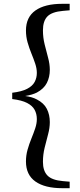

<svg xmlns="http://www.w3.org/2000/svg" viewBox="-20 -810 418 1006"><path d="M44 -291V-324Q94 -330 122 -344.5Q150 -359 161.5 -380.5Q173 -402 173 -428Q173 -451 164.5 -476.5Q156 -502 144.5 -530Q133 -558 124.5 -588Q116 -618 116 -650Q116 -720 165.5 -755Q215 -790 306 -790H345V-756L310 -753Q252 -748 228.5 -724Q205 -700 205 -651Q205 -613 214 -577Q223 -541 232 -507.5Q241 -474 241 -444Q241 -406 225.5 -375.5Q210 -345 173 -325Q149 -313 112 -307Q149 -302 173 -289Q210 -270 225.5 -239.5Q241 -209 241 -170Q241 -140 232 -106.5Q223 -73 214 -36.5Q205 0 205 38Q205 85 228.5 109.5Q252 134 310 139L345 142V176H306Q215 176 165.5 141Q116 106 116 36Q116 4 124.5 -26Q133 -56 144.5 -84Q156 -112 164.5 -137.5Q173 -163 173 -186Q173 -213 161.5 -234.5Q150 -256 122 -270.5Q94 -285 44 -291Z"/></svg>

Font: Early Summer Mincho SemiBold
Style: Regular
Weight: 600
Designer: GuiWonder
Version: Version 1.002